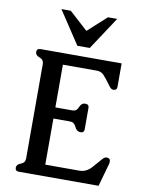

<svg xmlns="http://www.w3.org/2000/svg" viewBox="-101 -1008 813 1087"><g transform="rotate(10 305.5 -464.5)"><path d="M225.1 -55.7H421.4Q460.4 -55.7 490 -88.4Q519.5 -121.1 535.6 -140.6Q548.3 -155.8 559.6 -155.8Q582 -155.8 582 -135.7Q582 -128.4 580.6 -123.5L543 9.8H84.5Q63.5 9.8 63.5 -10.3Q63.5 -28.8 87.9 -37.4Q112.3 -45.9 112.3 -71.3V-613.8Q112.3 -639.2 87.9 -647.7Q63.5 -656.2 63.5 -675.3Q63.5 -695.3 85.9 -695.3H551.3V-560.1Q551.3 -540 528.8 -540Q516.6 -540 500 -564.5Q476.1 -597.7 460.4 -614Q444.8 -630.4 421.4 -630.4H225.1V-384.8H324.7Q347.2 -384.8 356.9 -409.9Q366.7 -435.1 388.2 -435.1Q410.2 -435.1 410.2 -415V-291Q410.2 -271 388.2 -271Q367.2 -271 356 -295.9Q344.7 -320.8 321.8 -320.8H225.1ZM162.1 -939H215.8L322.8 -841.8L429.7 -939H482.9L358.4 -750H287.1Z"/></g></svg>

Font: Caudex
Style: Bold
Weight: 700
Version: Version 1.01